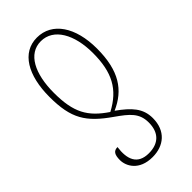

<svg xmlns="http://www.w3.org/2000/svg" viewBox="-242 -606 894 894"><g transform="rotate(-45 205.0 -158.5)"><path d="M203 -546C104 -546 49 -451 49 -309C49 -166 87 -107 196 -31C257 12 292 40 292 102C292 169 255 204 191 204C117 204 98 152 108 80C83 80 73 95 73 131C73 170 102 229 191 229C265 229 320 185 320 101C320 37 284 -2 218 -49C313 -91 365 -165 365 -312C365 -453 303 -546 203 -546ZM204 -521C288 -521 337 -432 337 -311C337 -183 298 -111 200 -59C111 -119 77 -178 77 -308C77 -434 121 -521 204 -521Z"/></g></svg>

Font: Noto Serif ExtraCondensed Thin
Style: Regular
Weight: 100
Width: 2
Designer: Monotype Design Team
Foundry: Monotype Imaging Inc.
Version: Version 2.013